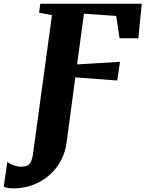

<svg xmlns="http://www.w3.org/2000/svg" viewBox="-131 -763 785 1036"><path d="M-59.5 253.5Q-76.5 253.5 -90.8 250.8Q-105 248 -111 244.5L-91.5 110Q-77 123 -56 129.8Q-35 136.5 -16 136.5Q2 136.5 14.8 131Q27.5 125.5 35.5 109.8Q43.5 94 47.5 64L149.5 -681.5L80 -694.5L86.5 -743H634L615.5 -556.5H514L496 -677L322 -689L285 -415.5L516.5 -429.5L501.5 -328.5L275.5 -345.5L228.5 4.5Q221.5 59.5 196.5 105.2Q171.5 151 133 184Q94.5 217 45.5 235.2Q-3.5 253.5 -59.5 253.5Z"/></svg>

Font: Merriweather 36pt Black
Style: Italic
Weight: 900
Italic angle: -7.8°
Version: Version 2.101